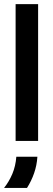

<svg xmlns="http://www.w3.org/2000/svg" viewBox="-24 -687 258 936"><path d="M52.1 0V-666.7H161.8V0ZM-4.2 229.2Q20.1 198.6 36.1 160.8Q52.1 122.9 55.6 77.1H158.3Q155.6 118.8 142.4 156.9Q129.2 195.1 107.6 229.2Z"/></svg>

Font: Afacad SemiBold
Style: Regular
Weight: 600
Designer: Kristian Moeller
Foundry: Dicotype
Version: Version 1.000